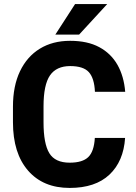

<svg xmlns="http://www.w3.org/2000/svg" viewBox="-20 -924 676 954"><path d="M353 -903.8H512.7L373 -752H254.9ZM601.6 -238.8Q593.8 -122.1 523.7 -56.2Q453.6 9.8 326.2 9.8Q194.3 9.8 119.4 -76.4Q44.4 -162.6 44.4 -316.4V-394Q44.4 -496.6 79.3 -569.8Q114.3 -643.1 178 -682.1Q241.7 -721.2 328.6 -721.2Q414.6 -721.2 472.9 -689.9Q531.2 -658.7 563.5 -602.1Q595.7 -545.4 602.1 -467.8H451.7Q448.7 -535.2 421.6 -565.4Q394.5 -595.7 328.6 -595.7Q260.3 -595.7 228.3 -549.3Q196.3 -502.9 196.3 -395V-316.4Q196.3 -210 225.1 -162.8Q253.9 -115.7 326.2 -115.7Q390.1 -115.7 418.7 -143.6Q447.3 -171.4 451.2 -238.8Z"/></svg>

Font: Robert Sans Black
Style: Regular
Weight: 900
Designer: Christian Robertson (extended by Adam Twardoch)
Foundry: Google
Version: Version 12.135;April 2, 2019;FontCreator 11.5.0.2425 64-bit;